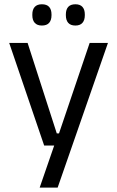

<svg xmlns="http://www.w3.org/2000/svg" viewBox="-20 -684 534 876"><path d="M239 -75.5H285.5L243 -57L389 -488H472.5L243 172H161L238 -51L273.5 -20H181.5L22 -488H106ZM171 -567.5Q149.5 -567.5 138.5 -579.8Q127.5 -592 127.5 -614.5V-618Q127.5 -640.5 138.5 -652.5Q149.5 -664.5 171 -664.5Q193.5 -664.5 204.2 -652.5Q215 -640.5 215 -618V-614.5Q215 -592 204.2 -579.8Q193.5 -567.5 171 -567.5ZM324 -567.5Q302 -567.5 291.2 -579.8Q280.5 -592 280.5 -614.5V-618Q280.5 -640.5 291.2 -652.5Q302 -664.5 324 -664.5Q345.5 -664.5 356.2 -652.5Q367 -640.5 367 -618V-614.5Q367 -592 356.2 -579.8Q345.5 -567.5 324 -567.5Z"/></svg>

Font: Anek Kannada
Style: Regular
Weight: 400
Version: Version 1.003